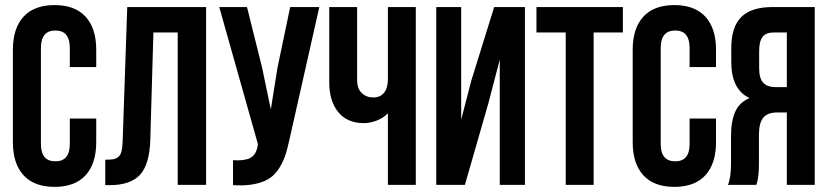

<svg xmlns="http://www.w3.org/2000/svg" viewBox="-20 -728 3268 756"><path d="M254.9 -261.2H358.9V-168Q358.9 -83.5 316.9 -37.8Q274.9 7.8 194.8 7.8Q114.7 7.8 72.8 -37.8Q30.8 -83.5 30.8 -168V-532.2Q30.8 -616.7 72.8 -662.4Q114.7 -708 194.8 -708Q274.9 -708 316.9 -662.4Q358.9 -616.7 358.9 -532.2V-463.9H254.9V-539.1Q254.9 -607.9 198.2 -607.9Q141.1 -607.9 141.1 -539.1V-161.1Q141.1 -92.8 198.2 -92.8Q254.9 -92.8 254.9 -161.1Z M394.5 1V-99.1Q415 -99.1 426.3 -101.1Q437.5 -103 446.3 -110.6Q455.1 -118.2 458.5 -132.3Q461.9 -146.5 462.9 -170.9L481 -700.2H791.5V0H679.7V-600.1H584L571.8 -176.8Q568.8 -81.1 531.5 -40Q494.1 1 411.6 1Z M1237.3 -700.2 1119.6 -178.2Q1111.3 -138.2 1101.1 -110.1Q1090.8 -82 1074.2 -58.3Q1057.6 -34.7 1034.2 -21.5Q1010.7 -8.3 976.8 -2.2Q942.9 3.9 897.5 1V-97.2Q942.4 -94.2 965.3 -106Q988.3 -117.7 994.6 -153.8L995.6 -160.2L843.3 -700.2H952.6L1012.2 -460.9L1046.4 -296.9L1072.3 -460L1122.6 -700.2Z M1507.3 -700.2H1617.2V0H1507.3V-282.2Q1490.2 -263.7 1463.6 -253.4Q1437 -243.2 1413.1 -243.2Q1347.2 -243.2 1311.8 -286.6Q1276.4 -330.1 1276.4 -403.8V-700.2H1386.2V-413.1Q1386.2 -379.4 1404.3 -361.8Q1422.4 -344.2 1450.2 -344.2Q1477.1 -344.2 1492.2 -362.8Q1507.3 -381.3 1507.3 -416Z M1902.8 -320.8 1810.5 0H1697.8V-700.2H1795.9V-256.8L1835.9 -411.1L1925.8 -700.2H2046.9V0H1947.8V-493.2Z M2092.3 -600.1V-700.2H2432.6V-600.1H2317.4V0H2207.5V-600.1Z M2695.3 -261.2H2799.3V-168Q2799.3 -83.5 2757.3 -37.8Q2715.3 7.8 2635.3 7.8Q2555.2 7.8 2513.2 -37.8Q2471.2 -83.5 2471.2 -168V-532.2Q2471.2 -616.7 2513.2 -662.4Q2555.2 -708 2635.3 -708Q2715.3 -708 2757.3 -662.4Q2799.3 -616.7 2799.3 -532.2V-463.9H2695.3V-539.1Q2695.3 -607.9 2638.7 -607.9Q2581.5 -607.9 2581.5 -539.1V-161.1Q2581.5 -92.8 2638.7 -92.8Q2695.3 -92.8 2695.3 -161.1Z M2958 0H2846.2Q2858.4 -28.3 2858.4 -85V-192.9Q2858.4 -251 2875 -288.1Q2891.6 -325.2 2931.2 -341.8Q2859.4 -375.5 2859.4 -483.9V-539.1Q2859.4 -621.1 2898.4 -660.6Q2937.5 -700.2 3022 -700.2H3188V0H3078.1V-285.2H3040Q3002.4 -285.2 2985.4 -264.6Q2968.3 -244.1 2968.3 -195.8V-85.9Q2968.3 -59.1 2966.6 -41.7Q2964.8 -24.4 2963.4 -18.3Q2961.9 -12.2 2958 0ZM3078.1 -600.1H3025.4Q2996.1 -600.1 2982.7 -582.8Q2969.2 -565.4 2969.2 -527.8V-459Q2969.2 -418.5 2985.8 -401.6Q3002.4 -384.8 3035.2 -384.8H3078.1Z"/></svg>

Font: VL Bebas Neue Bold
Style: Regular
Weight: 700
Designer: Ryoichi Tsunekawa
Foundry: Ryoichi Tsunekawa
Version: Version 1.300